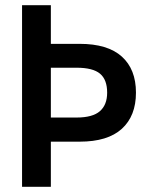

<svg xmlns="http://www.w3.org/2000/svg" viewBox="-20 -720 563 740"><path d="M65 -700H176V-551H287Q395 -551 449.5 -502Q504 -453 504 -363Q504 -273 449.5 -223.5Q395 -174 287 -174H176V0H65ZM275 -267Q337 -267 365 -291.5Q393 -316 393 -363Q393 -413 365.5 -436Q338 -459 275 -459H176V-267Z"/></svg>

Font: Cabin Condensed SemiBold
Style: Regular
Weight: 600
Width: 3
Designer: Pablo Impallari
Foundry: Pablo Impallari. http://www.impallari.com Igino Marini. http://www.ikern.com
Version: Version 2.200